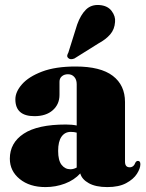

<svg xmlns="http://www.w3.org/2000/svg" viewBox="-20 -749 594 781"><path d="M20 -103.5Q20 -168 76.5 -205.2Q133 -242.5 248 -242.5Q273.5 -242.5 292 -238.5V-406.5Q292 -425 282.2 -436Q272.5 -447 256.5 -447Q241.5 -447 231.8 -438.8Q222 -430.5 222 -416.5V-363Q222 -325 194.8 -300.8Q167.5 -276.5 120 -276.5Q42.5 -276.5 42.5 -345Q42.5 -375.5 69.5 -406.2Q96.5 -437 151 -457.8Q205.5 -478.5 287.5 -478.5Q389 -478.5 438.8 -440.5Q488.5 -402.5 488.5 -334V-91.5Q488.5 -68.5 507.5 -68.5Q524 -68.5 531 -88Q535 -94.5 541 -94.5Q551 -94.5 551 -81Q551 -64 537 -42Q523 -20 493.2 -4Q463.5 12 416.5 12Q369.5 12 341.2 -3.8Q313 -19.5 306.5 -43.5Q282 -16.5 244.2 -2.2Q206.5 12 165 12Q100.5 12 60.2 -20.8Q20 -53.5 20 -103.5ZM216.5 -135Q216.5 -96.5 230.5 -78.5Q244.5 -60.5 266.5 -60.5Q279 -60.5 292 -67.5V-209.5Q281.5 -212.5 267.5 -212.5Q244 -212.5 230.2 -193Q216.5 -173.5 216.5 -135ZM294 -649.5Q308 -688.5 329.5 -709.8Q351 -731 384.5 -728.5Q418 -726 434.2 -704.2Q450.5 -682.5 448 -659.5Q446 -629.5 428.2 -609Q410.5 -588.5 380 -572L282.5 -511Q266 -504.5 257.5 -513Q252.5 -518 253.5 -523.5Q254.5 -529 258 -535Z"/></svg>

Font: Fraunces 72pt S000 Black
Style: Regular
Weight: 900
Version: Version 1.000; ttfautohint (v1.8.3)